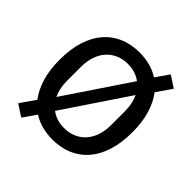

<svg xmlns="http://www.w3.org/2000/svg" viewBox="-206 -911 1124 1124"><g transform="rotate(45 356.0 -349.0)"><path d="M356 12Q261 12 193 -32L136 50L64 3L129 -91Q94 -136 74.5 -200.5Q55 -265 55 -349Q55 -437 76.5 -504.5Q98 -572 137.5 -617.5Q177 -663 232.5 -686.5Q288 -710 356 -710Q451 -710 519 -666L576 -748L648 -701L583 -607Q618 -562 637.5 -497.5Q657 -433 657 -349Q657 -261 635.5 -193.5Q614 -126 574.5 -80.5Q535 -35 479.5 -11.5Q424 12 356 12ZM173 -292Q173 -229 196 -181L464 -580Q419 -614 356 -614Q315 -614 281 -599.5Q247 -585 223 -558Q199 -531 186 -492.5Q173 -454 173 -406ZM539 -406Q539 -469 516 -517L248 -118Q293 -84 356 -84Q397 -84 431 -98.5Q465 -113 489 -140Q513 -167 526 -205.5Q539 -244 539 -292Z"/></g></svg>

Font: IBM Plex Sans Arabic Medm
Style: Regular
Weight: 500
Designer: Mike Abbink, Paul van der Laan, Pieter van Rosmalen, Wael Morcos, Khajak Apelian
Foundry: Bold Monday
Version: Version 1.005